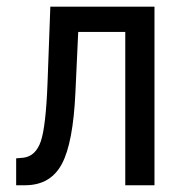

<svg xmlns="http://www.w3.org/2000/svg" viewBox="-20 -548 550 568"><path d="M437 -528.3V0H350.6V-453.6H211.4L203.1 -274.4Q196.3 -125.5 163.1 -63.2Q129.9 -1 56.6 0H27.8V-79.6L49.8 -81.5Q85.9 -86.4 100.8 -130.1Q115.7 -173.8 120.6 -302.2L128.9 -528.3Z"/></svg>

Font: Roboto Condensed
Style: Regular
Weight: 400
Designer: Google
Version: Version 2.001047; 2015